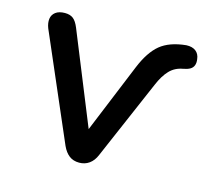

<svg xmlns="http://www.w3.org/2000/svg" viewBox="-80 -587 737 684"><g transform="rotate(15 289.0 -244.5)"><path d="M266 7Q244 7 229 -4.5Q214 -16 204 -38L36 -427Q29 -445 31 -460.5Q33 -476 45.5 -485.5Q58 -495 80 -495Q99 -495 110.5 -486Q122 -477 131 -455L282 -83H254L373 -373Q398 -434 432 -462Q466 -490 527 -496Q549 -497 562 -487Q575 -477 577 -458Q579 -445 575.5 -435.5Q572 -426 563 -420.5Q554 -415 538 -412Q508 -407 488.5 -386.5Q469 -366 454 -330L328 -38Q319 -16 303 -4.5Q287 7 266 7Z"/></g></svg>

Font: Nunito SemiBold
Style: Regular
Weight: 600
Designer: Vernon Adams
Foundry: Vernon Adams
Version: Version 3.602